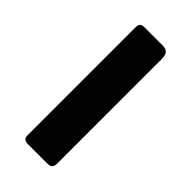

<svg xmlns="http://www.w3.org/2000/svg" viewBox="12 -172 520 520"><g transform="rotate(-45 272.0 87.5)"><path d="M496 121Q496 143 469 143H69Q58 143 53.5 138.5Q49 134 49 124V50Q49 32 64 32H481Q496 32 496 48Z"/></g></svg>

Font: Libre Franklin Thin
Style: Bold
Weight: 700
Version: Version 3.000